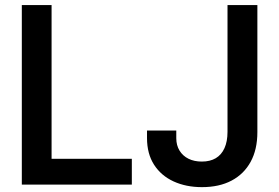

<svg xmlns="http://www.w3.org/2000/svg" viewBox="-20 -748 1131 778"><path d="M68.4 0V-727.5H189V-104.5H514.2V0ZM798.3 10.3Q733.9 10.3 683.3 -12.9Q632.8 -36.1 604.2 -80.6Q575.7 -125 575.7 -188.5V-219.2H694.3V-188Q694.3 -159.2 707.5 -137.7Q720.7 -116.2 743.9 -104.7Q767.1 -93.3 797.9 -93.3Q831.1 -93.3 854.2 -106.9Q877.4 -120.6 889.6 -147.7Q901.9 -174.8 901.9 -213.9V-727.5H1022.9V-212.9Q1022.9 -142.1 995.6 -92.3Q968.3 -42.5 918.2 -16.1Q868.2 10.3 798.3 10.3Z"/></svg>

Font: Inter Cardless Tabular Medium
Style: Regular
Weight: 500
Designer: Rasmus Andersson
Foundry: rsms
Version: Version 4.000;git-4fc901f